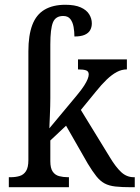

<svg xmlns="http://www.w3.org/2000/svg" viewBox="-20 -785 585 805"><path d="M17 0V-42H25Q45 -42 62 -47Q79 -52 89 -67.5Q99 -83 99 -114V-570Q99 -637 115.5 -680.5Q132 -724 167 -744.5Q202 -765 254 -765Q294 -765 318.5 -754Q343 -743 354 -725Q365 -707 365 -687Q365 -671 358 -658.5Q351 -646 335 -639Q319 -632 292 -632Q292 -652 288.5 -672Q285 -692 275 -705Q265 -718 245 -718Q213 -718 202 -691Q191 -664 191 -599V-374Q191 -361 190.5 -340Q190 -319 189 -298Q188 -277 187.5 -262.5Q187 -248 187 -247L302 -385Q322 -409 332.5 -425.5Q343 -442 347.5 -453.5Q352 -465 352 -473Q352 -486 341 -490Q330 -494 307 -494V-536H512V-494Q490 -494 469.5 -483Q449 -472 427.5 -451.5Q406 -431 382 -401L319 -324L441 -125Q465 -85 488 -63.5Q511 -42 541 -42H545V0H532Q491 0 464 -3Q437 -6 418.5 -16Q400 -26 384 -46Q368 -66 348 -99L257 -258L191 -196V-109Q191 -80 201 -65.5Q211 -51 228 -46.5Q245 -42 265 -42H269V0Z"/></svg>

Font: Noto Serif SemiCondensed
Style: Regular
Weight: 400
Width: 4
Designer: Monotype Design Team
Foundry: Monotype Imaging Inc.
Version: Version 2.013